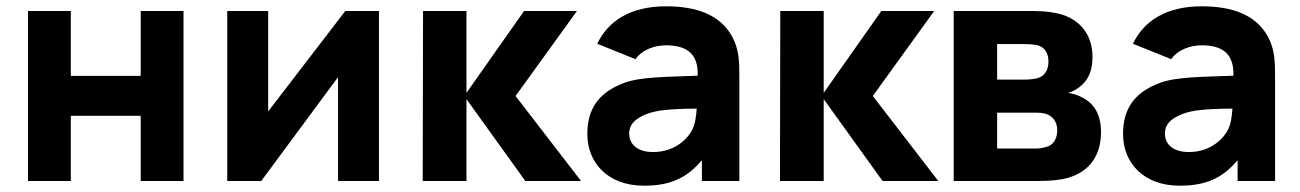

<svg xmlns="http://www.w3.org/2000/svg" viewBox="-20 -575 4131 610"><path d="M69 0H205V-207H427V0H563V-540H427V-334H205V-540H69Z M1184 -540H1077L832 -221V-540H702V0H810L1054 -330V0H1184Z M1323 0H1462V-260L1649 0H1826L1618 -270L1813 -540H1645L1462 -280V-540H1324Z M1877.5 -436 1999 -387C2021.5 -419 2062.5 -431 2096 -431C2166.5 -431 2199 -400 2196.5 -334.5C2094.5 -330.5 2016 -331 1964 -312C1877 -280 1846 -224 1846 -149C1846 -59 1910 15 2026 15C2109 15 2162 -9 2210 -66V0H2329V-330C2329 -380 2328 -417.5 2307 -457C2269 -529 2191 -555 2096 -555C1982 -555 1911.5 -507.5 1877.5 -436ZM1979 -151C1979 -178 1995 -197 2035 -213C2066 -224.5 2102.5 -229 2193.5 -230C2192 -207.5 2189 -182.5 2180 -164C2169 -141 2130 -92 2055 -92C2008 -92 1979 -114 1979 -151Z M2458 0H2597V-260L2784 0H2961L2753 -270L2948 -540H2780L2597 -280V-540H2459Z M3010 0H3280C3315 0 3349 -3 3373 -10C3443 -30 3478 -83 3478 -155C3478 -222 3447 -253 3411 -269C3400 -274 3386 -278 3373 -280C3385 -283 3397 -289 3409 -298C3434 -317 3451 -345 3451 -393C3451 -474 3402 -514 3353 -529C3333 -535 3303 -540 3263 -540H3010ZM3148 -103V-217H3270C3279 -217 3296 -217 3309 -211C3324 -204 3339 -189 3339 -161C3339 -141 3331 -119 3312 -111C3300 -106 3284 -103 3270 -103ZM3148 -322V-435H3231C3237 -435 3265 -435 3280 -430C3302 -423 3311 -402 3311 -379C3311 -357 3302 -338 3285 -330C3272 -324 3252 -322 3231 -322Z M3579.5 -436 3701 -387C3723.5 -419 3764.5 -431 3798 -431C3868.5 -431 3901 -400 3898.5 -334.5C3796.5 -330.5 3718 -331 3666 -312C3579 -280 3548 -224 3548 -149C3548 -59 3612 15 3728 15C3811 15 3864 -9 3912 -66V0H4031V-330C4031 -380 4030 -417.5 4009 -457C3971 -529 3893 -555 3798 -555C3684 -555 3613.5 -507.5 3579.5 -436ZM3681 -151C3681 -178 3697 -197 3737 -213C3768 -224.5 3804.5 -229 3895.5 -230C3894 -207.5 3891 -182.5 3882 -164C3871 -141 3832 -92 3757 -92C3710 -92 3681 -114 3681 -151Z"/></svg>

Font: Eudonet ExtraBold
Style: Regular
Weight: 800
Designer: Mikhail Sharanda
Foundry: Mikhail Sharanda
Version: Version 4.503;Glyphs 3.1.2 (3151)